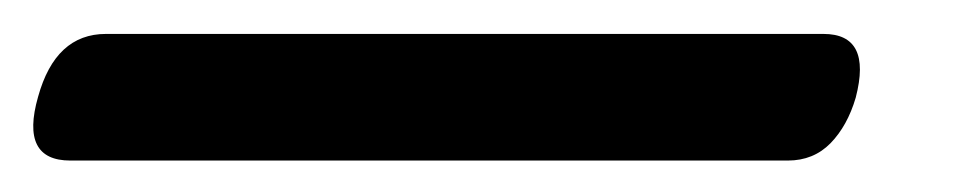

<svg xmlns="http://www.w3.org/2000/svg" viewBox="-67 78 582 116"><path d="M-44 136.5Q-33.5 98.5 -3 98.5H430.5Q460 98.5 450 137Q445 154 434.8 164.5Q424.5 175 409 175H-24.5Q-55 175 -44 136.5Z"/></svg>

Font: Fraunces 9pt S000
Style: Bold Italic
Weight: 700
Italic angle: -16°
Version: Version 1.000; ttfautohint (v1.8.3)